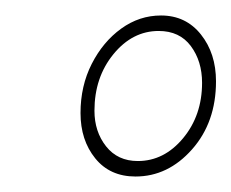

<svg xmlns="http://www.w3.org/2000/svg" viewBox="-20 -748 299 248"><path d="M155 -520Q122 -520 103 -543.5Q84 -567 84 -602Q84 -637 98.5 -665.5Q113 -694 136.5 -711Q160 -728 188 -728Q220 -728 239.5 -703.5Q259 -679 259 -643Q259 -590 228 -555Q197 -520 155 -520ZM158 -540Q192 -540 216.5 -569.5Q241 -599 241 -641Q241 -669 226.5 -688.5Q212 -708 185 -708Q151 -708 126.5 -678Q102 -648 102 -605Q102 -578 117 -559Q132 -540 158 -540Z"/></svg>

Font: Georama Extended Thin
Style: Italic
Weight: 100
Width: 7
Italic angle: -9°
Designer: Jean-Baptiste Levee
Foundry: Production Type
Version: Version 1.000